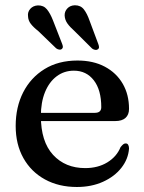

<svg xmlns="http://www.w3.org/2000/svg" viewBox="-20 -716 562 747"><path d="M482 -292.5Q482 -269.5 468.2 -257.2Q454.5 -245 428.5 -245H108.5V-277H349Q374 -277 374 -299Q374 -366 345 -403.5Q316 -441 267.5 -441Q229.5 -441 200.5 -419.2Q171.5 -397.5 155.2 -357.8Q139 -318 139 -264.5Q139 -165 186.5 -113.5Q234 -62 311.5 -62Q361 -62 397.5 -84.2Q434 -106.5 449 -143.5Q455.5 -151.5 459.8 -154.8Q464 -158 469 -158Q476 -158 479 -152Q482 -146 482 -138Q479 -97 452.2 -63Q425.5 -29 380.8 -8.8Q336 11.5 279 11.5Q208.5 11.5 154.8 -18Q101 -47.5 71 -101Q41 -154.5 41 -226Q41 -299.5 70.2 -356.8Q99.5 -414 153.2 -447.2Q207 -480.5 281.5 -480.5Q343 -480.5 388 -456.5Q433 -432.5 457.5 -390.2Q482 -348 482 -292.5ZM186 -637 221.5 -546Q224 -540 224.5 -534.8Q225 -529.5 220.5 -525.5Q216.5 -522 210.2 -523Q204 -524 198.5 -528L128 -596Q110.5 -609.5 100 -623Q89.5 -636.5 89 -653.5Q87 -669.5 98 -681.8Q109 -694 127.5 -695Q149.5 -695.5 162.5 -679.8Q175.5 -664 186 -637ZM328.5 -635.5 362.5 -544.5Q365 -538 365.2 -532.8Q365.5 -527.5 360.5 -524Q356.5 -521 350.2 -522Q344 -523 338.5 -527L268.5 -596.5Q252 -611 242.2 -624.8Q232.5 -638.5 231.5 -655.5Q231 -671.5 242 -683.2Q253 -695 271.5 -695.5Q294 -695.5 306.5 -679.2Q319 -663 328.5 -635.5Z"/></svg>

Font: Fraunces 11pt
Style: Regular
Weight: 400
Version: Version 1.000;[b76b70a41]